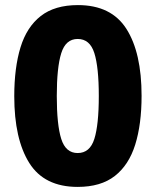

<svg xmlns="http://www.w3.org/2000/svg" viewBox="-20 -815 612 754"><path d="M536 -439Q536 -327 511 -247Q486 -167 431 -124Q376 -81 285 -81Q154 -81 95 -175Q36 -269 36 -437Q36 -549 60.5 -629Q85 -709 140 -752Q195 -795 286 -795Q417 -795 476.5 -701.5Q536 -608 536 -439ZM203 -438Q203 -325 220.5 -269.5Q238 -214 285 -214Q333 -214 350.5 -269.5Q368 -325 368 -438Q368 -551 350.5 -606.5Q333 -662 285 -662Q238 -662 220.5 -606Q203 -550 203 -438Z"/></svg>

Font: Noto Sans Kannada UI ExtraBold
Style: Regular
Weight: 800
Designer: Jelle Bosma - Monotype Design Team
Foundry: Monotype Imaging Inc.
Version: Version 2.005; ttfautohint (v1.8.4.7-5d5b)